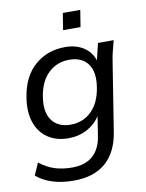

<svg xmlns="http://www.w3.org/2000/svg" viewBox="-99 -769 806 1062"><g transform="rotate(-10 304.0 -238.0)"><path d="M229 224Q97 224 20 159L50 91Q91 123 134.5 137Q178 151 232 151Q306 151 348.5 113.5Q391 76 402 5L419 -105Q392 -62 345 -37Q298 -12 241 -12Q172 -12 124.5 -44.5Q77 -77 57 -136Q37 -195 50 -275Q68 -390 138 -451Q208 -512 308 -512Q369 -512 411.5 -484.5Q454 -457 469 -409L492 -503H580Q572 -473 564.5 -443Q557 -413 553 -384L493 -6Q476 107 409.5 165.5Q343 224 229 224ZM265 -84Q335 -84 382.5 -130.5Q430 -177 443 -261Q457 -347 423 -393Q389 -439 319 -439Q249 -439 201 -393Q153 -347 140 -263Q126 -178 160.5 -131Q195 -84 265 -84ZM314 -606 329 -700H427L412 -606Z"/></g></svg>

Font: Mulish Medium
Style: Italic
Weight: 500
Italic angle: -9°
Designer: Vernon Adams
Foundry: Vernon Adams
Version: Version 3.603; ttfautohint (v1.8.3)